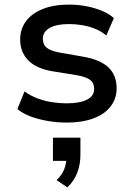

<svg xmlns="http://www.w3.org/2000/svg" viewBox="-20 -526 580 838"><path d="M272 9Q229 9 188.5 2Q148 -5 114 -17.5Q80 -30 56 -50L87 -127Q113 -108 144 -96.5Q175 -85 207 -80Q239 -75 270 -75Q328 -75 359.5 -91Q391 -107 391 -138Q391 -164 373 -177.5Q355 -191 314 -198L208 -215Q138 -227 103 -263Q68 -299 68 -353Q68 -399 93 -433Q118 -467 166 -486.5Q214 -506 282 -506Q319 -506 356 -499Q393 -492 424.5 -479Q456 -466 477 -447L444 -371Q423 -389 396 -400Q369 -411 339.5 -416Q310 -421 282 -421Q226 -421 196.5 -404Q167 -387 167 -357Q167 -331 184 -317.5Q201 -304 238 -297L341 -279Q417 -266 453 -232Q489 -198 489 -141Q489 -95 462.5 -61Q436 -27 387 -9Q338 9 272 9ZM274 292 227 260Q251 237 260.5 212Q270 187 270 161L293 176H211V75H331V149Q331 191 317.5 227Q304 263 274 292Z"/></svg>

Font: Nunito Sans 8pt SemiBold
Style: Regular
Weight: 600
Version: Version 3.101;gftools[0.9.27]